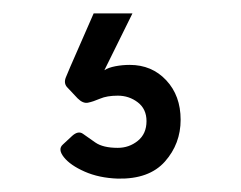

<svg xmlns="http://www.w3.org/2000/svg" viewBox="-20 -47 360 287"><path d="M156 220Q128 219 106.5 209.5Q85 200 75.5 188Q66 176 74 169L88 156Q97 148 104 153Q111 158 122.5 166Q134 174 156 174Q173 174 186 163.5Q199 153 199 134Q199 116 186 106Q173 96 156 96Q140 96 129.5 100.5Q119 105 111.5 106.5Q104 108 96 100L80 83Q75 77 78.5 68.5Q82 60 85 53L120 -27H178L136 58Q142 54 152.5 52Q163 50 174 50Q207 50 228.5 73Q250 96 250 132Q250 168 226.5 194.5Q203 221 156 220Z"/></svg>

Font: Rubik Light Light
Style: Regular
Weight: 300
Version: Version 2.101